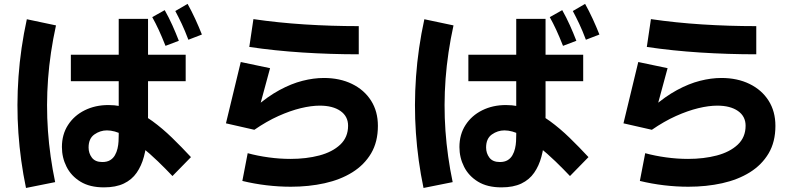

<svg xmlns="http://www.w3.org/2000/svg" viewBox="-20 -873 4040 966"><path d="M503 69.7Q431.8 69.7 384.9 41Q338 12.3 314.8 -34Q291.5 -80.3 291.5 -133.3Q291.5 -196.7 322.3 -244.2Q353 -291.7 406.1 -318.1Q459.2 -344.5 525.5 -344.5Q586.5 -344.5 641.2 -322.6Q696 -300.7 746.8 -263.7Q797.5 -226.7 845.7 -179.9Q893.8 -133.2 940.8 -82.5L847.7 12.7Q815.7 -21.3 774.8 -60.9Q733.8 -100.5 689.3 -136.1Q644.7 -171.7 600.3 -194.3Q556 -217 518 -217Q484 -217 454.8 -196.5Q425.7 -176 425.7 -130.8Q425.7 -102 442.3 -79.9Q459 -57.8 494.7 -57.8Q518.7 -57.8 534.1 -67.2Q549.5 -76.5 558.3 -92.2Q567.2 -107.8 571.3 -125.9Q575.5 -144 576.4 -161.9Q577.3 -179.8 577.3 -194.5V-778H724.8V-291.2Q724.8 -235.7 720.5 -182.8Q716.2 -130 703.9 -84.3Q691.7 -38.7 667.5 -3.8Q643.3 31.2 603.1 50.4Q562.8 69.7 503 69.7ZM110.8 72.7Q82.2 -64.3 72.5 -204.2Q62.8 -344.2 73.1 -487.5Q83.3 -630.8 115 -776.2L261.7 -745.2Q231.7 -608.5 221.8 -476.4Q212 -344.3 221.2 -214.7Q230.5 -85.2 257.5 43.3ZM336.5 -464.3V-597.7H914.2V-464.3ZM812.7 -642.3Q794.3 -688.7 778.6 -722.7Q762.8 -756.8 746 -786.8L808.7 -822Q830 -784.3 847.4 -745.5Q864.8 -706.7 879.8 -667.8ZM927.8 -673Q910.3 -719.3 894.2 -753.4Q878 -787.5 862 -817.5L923.8 -853.5Q943.5 -818.3 962.2 -777.8Q980.8 -737.3 995.8 -699.3Z M1443.3 66.5Q1383.3 66.5 1321.1 59.2Q1258.8 51.8 1199.3 37.3L1226.2 -102.3Q1275.5 -88.8 1331.3 -81.2Q1387 -73.5 1441.7 -73.5Q1521 -73.5 1586.7 -90.8Q1652.3 -108.2 1691.8 -145.3Q1731.3 -182.5 1731.3 -240.5Q1731.3 -287.8 1692.8 -314.7Q1654.2 -341.5 1588.7 -341.5Q1546.2 -341.5 1493.1 -328.7Q1440 -315.8 1380.7 -289.2Q1321.3 -262.5 1259.7 -220L1116.8 -252.5L1191.3 -561L1338.8 -530L1282 -320.5L1264.7 -333.8Q1326.7 -387.7 1386.3 -419.9Q1446 -452.2 1501.9 -466.4Q1557.8 -480.7 1609.5 -480.7Q1689.7 -480.7 1751.1 -450.7Q1812.5 -420.8 1846.9 -366.7Q1881.3 -312.7 1881.3 -239.7Q1881.3 -159.2 1847.1 -101.3Q1812.8 -43.5 1752.8 -6.1Q1692.7 31.3 1613.3 48.9Q1533.8 66.5 1443.3 66.5ZM1785 -599.8Q1642 -599.8 1502.3 -608.8Q1362.7 -617.8 1234.3 -636.8L1255 -776.8Q1378.8 -758.7 1512.9 -750.1Q1647 -741.5 1785 -741.5Z M2503 69.7Q2431.8 69.7 2384.9 41Q2338 12.3 2314.8 -34Q2291.5 -80.3 2291.5 -133.3Q2291.5 -196.7 2322.3 -244.2Q2353 -291.7 2406.1 -318.1Q2459.2 -344.5 2525.5 -344.5Q2586.5 -344.5 2641.2 -322.6Q2696 -300.7 2746.8 -263.7Q2797.5 -226.7 2845.7 -179.9Q2893.8 -133.2 2940.8 -82.5L2847.7 12.7Q2815.7 -21.3 2774.8 -60.9Q2733.8 -100.5 2689.3 -136.1Q2644.7 -171.7 2600.3 -194.3Q2556 -217 2518 -217Q2484 -217 2454.8 -196.5Q2425.7 -176 2425.7 -130.8Q2425.7 -102 2442.3 -79.9Q2459 -57.8 2494.7 -57.8Q2518.7 -57.8 2534.1 -67.2Q2549.5 -76.5 2558.3 -92.2Q2567.2 -107.8 2571.3 -125.9Q2575.5 -144 2576.4 -161.9Q2577.3 -179.8 2577.3 -194.5V-778H2724.8V-291.2Q2724.8 -235.7 2720.5 -182.8Q2716.2 -130 2703.9 -84.3Q2691.7 -38.7 2667.5 -3.8Q2643.3 31.2 2603.1 50.4Q2562.8 69.7 2503 69.7ZM2110.8 72.7Q2082.2 -64.3 2072.5 -204.2Q2062.8 -344.2 2073.1 -487.5Q2083.3 -630.8 2115 -776.2L2261.7 -745.2Q2231.7 -608.5 2221.8 -476.4Q2212 -344.3 2221.2 -214.7Q2230.5 -85.2 2257.5 43.3ZM2336.5 -464.3V-597.7H2914.2V-464.3ZM2812.7 -642.3Q2794.3 -688.7 2778.6 -722.7Q2762.8 -756.8 2746 -786.8L2808.7 -822Q2830 -784.3 2847.4 -745.5Q2864.8 -706.7 2879.8 -667.8ZM2927.8 -673Q2910.3 -719.3 2894.2 -753.4Q2878 -787.5 2862 -817.5L2923.8 -853.5Q2943.5 -818.3 2962.2 -777.8Q2980.8 -737.3 2995.8 -699.3Z M3443.3 66.5Q3383.3 66.5 3321.1 59.2Q3258.8 51.8 3199.3 37.3L3226.2 -102.3Q3275.5 -88.8 3331.3 -81.2Q3387 -73.5 3441.7 -73.5Q3521 -73.5 3586.7 -90.8Q3652.3 -108.2 3691.8 -145.3Q3731.3 -182.5 3731.3 -240.5Q3731.3 -287.8 3692.8 -314.7Q3654.2 -341.5 3588.7 -341.5Q3546.2 -341.5 3493.1 -328.7Q3440 -315.8 3380.7 -289.2Q3321.3 -262.5 3259.7 -220L3116.8 -252.5L3191.3 -561L3338.8 -530L3282 -320.5L3264.7 -333.8Q3326.7 -387.7 3386.3 -419.9Q3446 -452.2 3501.9 -466.4Q3557.8 -480.7 3609.5 -480.7Q3689.7 -480.7 3751.1 -450.7Q3812.5 -420.8 3846.9 -366.7Q3881.3 -312.7 3881.3 -239.7Q3881.3 -159.2 3847.1 -101.3Q3812.8 -43.5 3752.8 -6.1Q3692.7 31.3 3613.3 48.9Q3533.8 66.5 3443.3 66.5ZM3785 -599.8Q3642 -599.8 3502.3 -608.8Q3362.7 -617.8 3234.3 -636.8L3255 -776.8Q3378.8 -758.7 3512.9 -750.1Q3647 -741.5 3785 -741.5Z"/></svg>

Font: Murecho Thin
Style: Regular
Weight: 100
Designer: Neil Summerour
Foundry: Positype
Version: Version 1.010